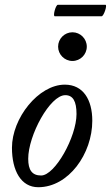

<svg xmlns="http://www.w3.org/2000/svg" viewBox="-20 -770 464 803"><path d="M209 -702H405C414 -702 430 -750 421 -750H222C213 -750 200 -702 209 -702ZM283 -515C316 -515 343 -542 343 -575C343 -608 316 -635 283 -635C250 -635 223 -608 223 -575C223 -542 250 -515 283 -515ZM140 13C267 13 366 -127 366 -265C366 -353 328 -416 251 -416C141 -416 30 -276 30 -152C30 -56 68 13 140 13ZM152 -36C114 -36 98 -59 98 -106C98 -204 189 -372 253 -372C285 -372 300 -347 300 -293C300 -198 210 -36 152 -36Z"/></svg>

Font: Junicode Two Beta SemiCondensed Medium
Style: Italic
Weight: 500
Width: 4
Italic angle: -10°
Version: Version 1.063